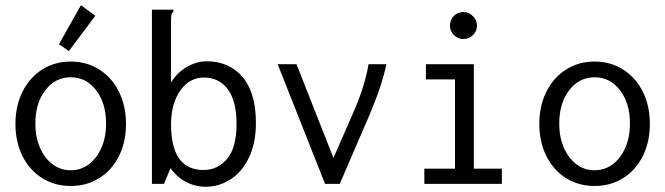

<svg xmlns="http://www.w3.org/2000/svg" viewBox="-20 -702 2540 733"><path d="M39 -229Q39 -298 66 -352Q93 -406 141 -436.5Q189 -467 250 -467Q311 -467 359 -436.5Q407 -406 434 -352Q461 -298 461 -229Q461 -160 434 -106Q407 -52 359 -22Q311 8 250 8Q189 8 141 -22Q93 -52 66 -106Q39 -160 39 -229ZM385 -230Q385 -308 347 -357.5Q309 -407 250 -407Q191 -407 153 -357.5Q115 -308 115 -230Q115 -179 132.5 -138.5Q150 -98 180.5 -75Q211 -52 250 -52Q289 -52 319.5 -75Q350 -98 367.5 -138.5Q385 -179 385 -230ZM205 -533 289 -682 344 -642 243 -507Z M631 -60 606 0H560V-665H642V-658Q636 -652 634.5 -645Q633 -638 633 -621V-387Q655 -424 692.5 -446Q730 -468 769 -468Q855 -468 906 -408Q957 -348 957 -233Q957 -155 930 -99.5Q903 -44 859 -16.5Q815 11 766 11Q725 11 690 -7.5Q655 -26 631 -60ZM883 -229Q883 -317 849.5 -361.5Q816 -406 759 -406Q703 -406 668 -356Q633 -306 633 -227Q633 -53 757 -53Q811 -53 847 -95.5Q883 -138 883 -229Z M1455 -457Q1439 -376 1388 -257L1277 0H1221L1040 -457H1112L1253 -99L1327 -268Q1373 -372 1387 -457Z M1600 -58H1717V-399H1606V-457H1789V-58H1896V0H1600ZM1698 -604Q1698 -626 1712.5 -641Q1727 -656 1749 -656Q1770 -656 1785.5 -640.5Q1801 -625 1801 -604Q1801 -583 1785.5 -568Q1770 -553 1749 -553Q1728 -553 1713 -568Q1698 -583 1698 -604Z M2039 -229Q2039 -298 2066 -352Q2093 -406 2141 -436.5Q2189 -467 2250 -467Q2311 -467 2359 -436.5Q2407 -406 2434 -352Q2461 -298 2461 -229Q2461 -160 2434 -106Q2407 -52 2359 -22Q2311 8 2250 8Q2189 8 2141 -22Q2093 -52 2066 -106Q2039 -160 2039 -229ZM2385 -230Q2385 -308 2347 -357.5Q2309 -407 2250 -407Q2191 -407 2153 -357.5Q2115 -308 2115 -230Q2115 -179 2132.5 -138.5Q2150 -98 2180.5 -75Q2211 -52 2250 -52Q2289 -52 2319.5 -75Q2350 -98 2367.5 -138.5Q2385 -179 2385 -230Z"/></svg>

Font: Vazir Code
Style: Code
Weight: 400
Foundry: DejaVu fonts team - Redesigned by Saber Rastikerdar
Version: Version 1.1.2